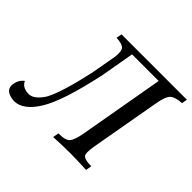

<svg xmlns="http://www.w3.org/2000/svg" viewBox="-188 -885 1094 1094"><g transform="rotate(45 358.5 -338.0)"><path d="M48.3 12.7Q-24.4 7.3 -24.4 -41Q-22 -87.4 11.7 -112.8Q27.3 -74.7 83 -74.7Q124 -78.1 162.6 -137.7Q204.1 -211.4 249.5 -417.5L274.9 -560.1H275.4Q278.8 -583.5 278.8 -600.1Q278.8 -625.5 271 -635.3Q256.3 -653.8 207 -655.8L213.4 -689.5H740.2L733.9 -655.8Q684.1 -653.8 662.8 -635.5Q641.6 -617.2 629.9 -548.8L555.7 -129.9Q550.3 -99.1 550.3 -79.6Q550.3 -66.9 552.7 -59.1Q560.1 -36.1 623 -36.1L616.7 -0.5Q536.6 -4.4 489.7 -4.4Q426.3 -4.4 351.6 -0.5L357.9 -36.1Q416.5 -36.1 432.9 -56.9Q449.2 -77.6 459.5 -132.8L550.8 -651.4H336.4L299.3 -440.4H298.8Q244.1 -186.5 182.9 -86.9Q121.6 12.7 48.3 12.7Z"/></g></svg>

Font: Kelvinch
Style: Italic
Weight: 400
Italic angle: -10°
Designer: Paul James Miller
Foundry: High-Logic / Made with FontCreator
Version: Version 3.40;July 22, 2017;FontCreator 11.0.0.2388 64-bit